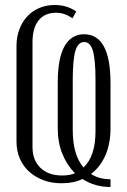

<svg xmlns="http://www.w3.org/2000/svg" viewBox="-20 -726 509 768"><path d="M110 -138Q110 -85 142 -54.5Q174 -24 229 -24Q258 -24 280 -33Q248 -65 229.5 -110.5Q211 -156 211 -213V-396Q211 -493 238 -541Q265 -589 316 -589Q422 -589 422 -394V-212Q422 -151 401.5 -104.5Q381 -58 344 -30Q377 -9 422 -9V22Q359 22 310 -10Q275 7 225 7Q186 7 153 -5.5Q120 -18 96 -40Q72 -62 59 -92.5Q46 -123 46 -160V-542Q46 -578 57.5 -608.5Q69 -639 89 -660.5Q109 -682 137 -694Q165 -706 199 -706Q248 -706 285 -680L270 -653Q252 -665 236.5 -670Q221 -675 204 -675Q159 -675 134.5 -644.5Q110 -614 110 -557ZM314 -56Q362 -101 362 -201V-406Q362 -488 351.5 -523Q341 -558 317 -558Q292 -558 281.5 -522.5Q271 -487 271 -406V-205Q271 -107 314 -56Z"/></svg>

Font: Moniqa Paragraph
Style: Regular
Weight: 400
Designer: Rajesh Rajput
Foundry: Rajesh Rajput
Version: Version 1.000